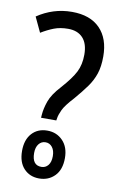

<svg xmlns="http://www.w3.org/2000/svg" viewBox="-84 -772 521 830"><g transform="rotate(10 176.5 -357.0)"><path d="M111 -250 112 -263Q114 -291 125.5 -323.5Q137 -356 173 -395Q215 -442 231.5 -474.5Q248 -507 248 -551Q248 -599 225 -624Q202 -649 160 -649Q125 -649 98 -638.5Q71 -628 43 -611L12 -677Q46 -700 84 -712Q122 -724 164 -724Q244 -724 287 -680Q330 -636 330 -557Q330 -513 319.5 -481.5Q309 -450 288.5 -421.5Q268 -393 238 -358Q202 -319 192 -297Q182 -275 180 -262L178 -250ZM148 10Q107 10 81 -17.5Q55 -45 55 -95Q55 -144 80.5 -172Q106 -200 148 -200Q189 -200 216 -172Q243 -144 243 -96Q243 -45 216 -17.5Q189 10 148 10ZM149 -41Q167 -41 178.5 -55Q190 -69 190 -95Q190 -120 178.5 -134.5Q167 -149 149 -149Q131 -149 119.5 -134.5Q108 -120 108 -95Q108 -41 149 -41Z"/></g></svg>

Font: Noto Sans Myanmar Condensed
Style: Regular
Weight: 400
Width: 3
Designer: Monotype Design Team
Foundry: Monotype Imaging Inc.
Version: Version 2.107; ttfautohint (v1.8.4.7-5d5b)